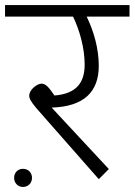

<svg xmlns="http://www.w3.org/2000/svg" viewBox="-36 -705 534 762"><path d="M478 -685H-16V-639H254C280 -585 300 -514 300 -449C300 -382 272 -333 180 -326C159 -357 146 -373 129 -373C112 -373 80 -350 80 -325C80 -315 86 -302 108 -276L356 6L396 -34L169 -278C298 -282 356 -341 356 -444C356 -512 336 -582 308 -639H478ZM55 -35C35 -35 20 -20 20 1C20 21 35 37 55 37C76 37 91 21 91 1C91 -20 76 -35 55 -35Z"/></svg>

Font: FiraGO Light
Style: Regular
Weight: 300
Designer: bBox Type
Foundry: bBox Type GmbH
Version: Version 1.001;PS 001.001;hotconv 1.0.88;makeotf.lib2.5.64775